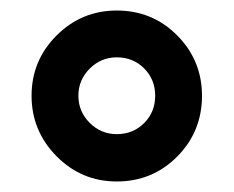

<svg xmlns="http://www.w3.org/2000/svg" viewBox="-20 -699 444 365"><path d="M202 -444Q233 -444 254 -465Q275 -486 275 -517Q275 -548 254 -569Q233 -590 202 -590Q172 -590 150.5 -568.5Q129 -547 129 -517Q129 -487 150.5 -465.5Q172 -444 202 -444ZM364 -517Q364 -449 317 -401.5Q270 -354 202 -354Q135 -354 87.5 -402Q40 -450 40 -517Q40 -584 87.5 -631.5Q135 -679 202 -679Q270 -679 317 -631.5Q364 -584 364 -517Z"/></svg>

Font: Atkinson Hyperlegible Pro
Style: Bold
Weight: 700
Designer: Elliott Scott, Megan Eiswerth, Linus Boman, Theodore Petrosky, Jacob Perez
Foundry: Braille Institute
Version: Version 1.5.1